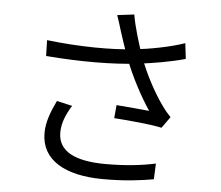

<svg xmlns="http://www.w3.org/2000/svg" viewBox="-56 -862 1113 967"><g transform="rotate(5 500.0 -378.0)"><path d="M523.8 -708.8C534 -677.2 548.4 -631.8 570 -574.2C603.7 -484 658.1 -384.2 700.9 -320.9C665 -324.7 590.8 -330.9 534.8 -335.5L528.9 -269.1C601 -264.2 722 -253.2 770.2 -241.6L810.9 -298.4C795.8 -314.7 780.7 -332 767.2 -351.4C724.9 -409.9 673.8 -502.3 642.8 -588.6C619.4 -653.8 593.6 -739.8 584.1 -797.9L498.6 -787.4C508.3 -760.8 517.1 -730.3 523.8 -708.8ZM157.8 -631 159.8 -551C336.3 -536.7 495.1 -537.8 622.3 -552.6C695.4 -561.3 791 -577.2 861.9 -597.6L852.7 -676.4C774.9 -649.8 675.8 -631.5 596.7 -623C482.2 -610.8 324.7 -611.3 157.8 -631ZM312.2 -312.1 234 -330.1C205.5 -271.1 185.7 -219 185.7 -163.6C185.7 -28 305.9 40.6 495.7 41.8C607.5 42.4 691.9 31.4 754.5 20.2L758 -59.6C688.2 -44.2 601.7 -34.4 500.2 -35C351.6 -36.2 264.6 -78 264.6 -173C264.6 -220.8 282.5 -263.9 312.2 -312.1Z"/></g></svg>

Font: Source Han Sans JP VF
Style: Regular
Weight: 250
Designer: Ryoko NISHIZUKA 西塚涼子 (kana, bopomofo & ideographs); Paul D. Hunt (Latin, Greek & Cyrillic); Sandoll Communications 산돌커뮤니
Foundry: Adobe
Version: Version 2.004;hotconv 1.0.118;makeotfexe 2.5.65603